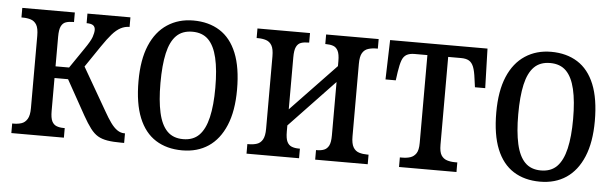

<svg xmlns="http://www.w3.org/2000/svg" viewBox="-41 -677 2621 819"><g transform="rotate(5 1269.5 -268.0)"><path d="M26 0V-41H32Q51 -41 66 -46Q81 -51 90.5 -66.5Q100 -82 100 -113V-423Q100 -455 91 -470Q82 -485 66.5 -490Q51 -495 32 -495H26V-536H251V-495H246Q229 -495 216 -490.5Q203 -486 196 -471.5Q189 -457 189 -427V-300H247L305 -385Q330 -421 336 -439Q342 -457 342 -469Q342 -482 333.5 -488.5Q325 -495 305 -495V-536H489V-495Q469 -495 451 -485.5Q433 -476 415 -455.5Q397 -435 374 -401L296 -286L299 -333L419 -125Q433 -100 447 -80.5Q461 -61 475.5 -51Q490 -41 506 -41H509V0H497Q461 0 437 -4Q413 -8 396 -18Q379 -28 363.5 -48.5Q348 -69 330 -101L247 -250H189V-109Q189 -79 196 -65Q203 -51 216 -46Q229 -41 246 -41H251V0Z M758 10Q692 10 644.5 -20Q597 -50 572 -111.5Q547 -173 547 -268Q547 -360 573 -421.5Q599 -483 647 -514.5Q695 -546 758 -546Q824 -546 871.5 -516Q919 -486 944 -424.5Q969 -363 969 -268Q969 -177 943 -115Q917 -53 870 -21.5Q823 10 758 10ZM758 -38Q801 -38 826.5 -64Q852 -90 864 -141.5Q876 -193 876 -268Q876 -345 864 -396Q852 -447 826.5 -472.5Q801 -498 758 -498Q715 -498 689.5 -472.5Q664 -447 652.5 -396Q641 -345 641 -268Q641 -193 652.5 -141.5Q664 -90 689.5 -64Q715 -38 758 -38Z M1033 0V-41H1039Q1058 -41 1073.5 -46Q1089 -51 1098 -66.5Q1107 -82 1107 -113V-423Q1107 -455 1098 -470Q1089 -485 1073.5 -490Q1058 -495 1039 -495H1033V-536H1258V-495H1253Q1236 -495 1223 -490.5Q1210 -486 1203 -471.5Q1196 -457 1196 -427V-204L1389 -406V-427Q1389 -457 1381.5 -471.5Q1374 -486 1361 -490.5Q1348 -495 1331 -495H1327V-536H1552V-495H1546Q1527 -495 1511 -490Q1495 -485 1486 -470Q1477 -455 1477 -423V-113Q1477 -82 1486 -66.5Q1495 -51 1511 -46Q1527 -41 1546 -41H1552V0H1327V-41H1331Q1348 -41 1361 -46Q1374 -51 1381.5 -65Q1389 -79 1389 -109V-338L1196 -135V-109Q1196 -79 1203 -65Q1210 -51 1223 -46Q1236 -41 1253 -41H1258V0Z M1686 0V-41H1696Q1716 -41 1731 -46Q1746 -51 1755.5 -65Q1765 -79 1765 -110V-486H1710Q1689 -486 1676 -478.5Q1663 -471 1656.5 -453.5Q1650 -436 1645 -403L1640 -367H1596L1601 -536H2018L2023 -367H1979L1974 -403Q1970 -436 1963 -453.5Q1956 -471 1943.5 -478.5Q1931 -486 1909 -486H1854V-110Q1854 -79 1863 -65Q1872 -51 1887.5 -46Q1903 -41 1922 -41H1932V0Z M2290 10Q2224 10 2176.5 -20Q2129 -50 2104 -111.5Q2079 -173 2079 -268Q2079 -360 2105 -421.5Q2131 -483 2179 -514.5Q2227 -546 2290 -546Q2356 -546 2403.5 -516Q2451 -486 2476 -424.5Q2501 -363 2501 -268Q2501 -177 2475 -115Q2449 -53 2402 -21.5Q2355 10 2290 10ZM2290 -38Q2333 -38 2358.5 -64Q2384 -90 2396 -141.5Q2408 -193 2408 -268Q2408 -345 2396 -396Q2384 -447 2358.5 -472.5Q2333 -498 2290 -498Q2247 -498 2221.5 -472.5Q2196 -447 2184.5 -396Q2173 -345 2173 -268Q2173 -193 2184.5 -141.5Q2196 -90 2221.5 -64Q2247 -38 2290 -38Z"/></g></svg>

Font: Noto Serif Condensed
Style: Regular
Weight: 400
Width: 3
Designer: Monotype Design Team
Foundry: Monotype Imaging Inc.
Version: Version 2.015